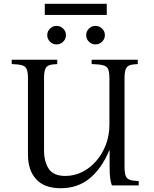

<svg xmlns="http://www.w3.org/2000/svg" viewBox="-20 -981 814 1016"><path d="M301 15Q215 15 171.5 -32.5Q128 -80 128 -162V-565Q128 -600 121 -615.5Q114 -631 95.5 -636Q77 -641 42 -642V-665H283V-642Q256 -641 241 -636Q226 -631 219.5 -615.5Q213 -600 213 -565V-185Q213 -127 237.5 -88.5Q262 -50 326 -50Q373 -50 415 -71Q457 -92 489.5 -129.5Q522 -167 540.5 -216Q559 -265 559 -322V-565Q559 -600 552 -615.5Q545 -631 524.5 -636Q504 -641 465 -642V-665H709V-642Q682 -641 667 -636Q652 -631 645.5 -615.5Q639 -600 639 -565V-99Q639 -65 645.5 -49.5Q652 -34 668.5 -29Q685 -24 714 -23V0H572Q566 -16 563 -38.5Q560 -61 560 -100V-185H558Q519 -91 455.5 -38Q392 15 301 15ZM279 -746Q259 -746 244.5 -760.5Q230 -775 230 -795Q230 -815 244.5 -829.5Q259 -844 279 -844Q300 -844 314.5 -829.5Q329 -815 329 -795Q329 -775 314.5 -760.5Q300 -746 279 -746ZM485 -746Q465 -746 450.5 -760.5Q436 -775 436 -795Q436 -815 450.5 -829.5Q465 -844 485 -844Q506 -844 520.5 -829.5Q535 -815 535 -795Q535 -775 520.5 -760.5Q506 -746 485 -746ZM217 -961H545V-902H217Z"/></svg>

Font: Bona Nova SC
Style: Regular
Weight: 400
Designer: Mateusz Machalski
Foundry: Capitalics
Version: Version 4.001; ttfautohint (v1.8.4.7-5d5b)